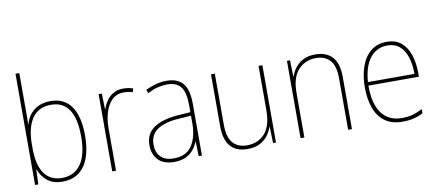

<svg xmlns="http://www.w3.org/2000/svg" viewBox="-69 -1072 2944 1292"><g transform="rotate(-10 1403.5 -426.0)"><path d="M108 -560Q108 -539 108 -510.5Q108 -482 107 -461H109Q123 -518 168 -553.5Q213 -589 281 -589Q375 -589 423 -520Q471 -451 471 -318Q471 -236 449.5 -173.5Q428 -111 383 -76Q338 -41 269 -41Q205 -41 166 -72.5Q127 -104 110 -152H108L104 -51H82V-811H108ZM281 -564Q193 -564 150.5 -500Q108 -436 108 -325V-299Q108 -182 149.5 -124Q191 -66 269 -66Q354 -66 399 -130.5Q444 -195 444 -318Q444 -564 281 -564Z M777 -587Q815 -587 845 -576L838 -552Q824 -556 809.5 -558.5Q795 -561 777 -561Q729 -561 697.5 -531Q666 -501 650.5 -451Q635 -401 635 -341V-51H609V-579H631L634 -471H636Q645 -500 663 -526.5Q681 -553 709.5 -570Q738 -587 777 -587Z M1074 -588Q1149 -588 1185.5 -545Q1222 -502 1222 -404V-51H1200L1197 -150H1195Q1184 -122 1164 -97Q1144 -72 1111.5 -56.5Q1079 -41 1031 -41Q958 -41 922 -80.5Q886 -120 886 -180Q886 -259 945 -298.5Q1004 -338 1108 -346L1196 -352V-398Q1196 -488 1166.5 -525.5Q1137 -563 1074 -563Q1042 -563 1009.5 -555Q977 -547 940 -527L930 -552Q964 -568 1000.5 -578Q1037 -588 1074 -588ZM1109 -322Q1017 -316 965.5 -282Q914 -248 914 -180Q914 -126 944.5 -95.5Q975 -65 1031 -65Q1118 -65 1156.5 -122.5Q1195 -180 1196 -271V-328Z M1728 -579V-51H1708L1705 -162H1703Q1693 -132 1672.5 -104.5Q1652 -77 1618 -59Q1584 -41 1533 -41Q1377 -41 1377 -225V-579H1403V-230Q1403 -145 1437 -105.5Q1471 -66 1534 -66Q1609 -66 1655.5 -117.5Q1702 -169 1702 -278V-579Z M2091 -589Q2165 -589 2206 -545Q2247 -501 2247 -408V-51H2221V-403Q2221 -488 2186.5 -526Q2152 -564 2091 -564Q2018 -564 1970 -513Q1922 -462 1922 -356V-51H1896V-579H1917L1920 -467H1922Q1931 -497 1952 -525Q1973 -553 2007 -571Q2041 -589 2091 -589Z M2579 -589Q2641 -589 2679 -555.5Q2717 -522 2734.5 -467Q2752 -412 2752 -346V-320H2407Q2406 -197 2453.5 -131.5Q2501 -66 2592 -66Q2632 -66 2663 -74Q2694 -82 2733 -102V-74Q2701 -57 2667.5 -49Q2634 -41 2592 -41Q2518 -41 2471.5 -75.5Q2425 -110 2403 -171Q2381 -232 2381 -312Q2381 -389 2402.5 -452Q2424 -515 2468 -552Q2512 -589 2579 -589ZM2579 -564Q2507 -564 2461.5 -508.5Q2416 -453 2408 -344H2726Q2726 -407 2710.5 -457Q2695 -507 2662.5 -535.5Q2630 -564 2579 -564Z"/></g></svg>

Font: Noto Sans Tamil UI SemiCondensed Thin
Style: Regular
Weight: 100
Width: 4
Designer: Jelle Bosma - Monotype Design Team
Foundry: Monotype Imaging Inc.
Version: Version 2.004; ttfautohint (v1.8.4.7-5d5b)